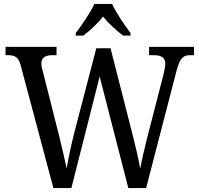

<svg xmlns="http://www.w3.org/2000/svg" viewBox="-20 -951 1008 971"><path d="M363 -784V-771H401C436 -797 474 -832 501 -867C529 -832 568 -797 602 -771H640V-784C611 -822 567 -886 547 -931H457C437 -886 392 -822 363 -784ZM85 -619 250 0H341L484 -564L629 0H719L873 -594C891 -660 907 -672 943 -672H961V-714H734V-672H755C796 -672 816 -660 816 -628C816 -616 810 -588 806 -571L725 -257C709 -193 698 -146 689 -98C681 -146 667 -206 650 -272L539 -707H467L356 -281C339 -214 326 -151 317 -99C307 -147 294 -204 279 -264L197 -588C193 -603 189 -617 189 -629C189 -658 208 -672 245 -672H266V-714H8V-672H20C56 -672 74 -662 85 -619Z"/></svg>

Font: Noto Serif Ethiopic SmCn
Style: Regular
Weight: 400
Width: 4
Designer: Monotype Design Team
Foundry: Monotype Imaging Inc.
Version: Version 2.102